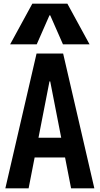

<svg xmlns="http://www.w3.org/2000/svg" viewBox="-20 -1020 540 1040"><path d="M9 0 178 -730H322L491 0H365L252 -579H248L135 0ZM111 -167V-274H389V-167ZM35 -780 155 -1000H345L465 -780H321L252 -937H248L179 -780Z"/></svg>

Font: M PLUS Code Latin SemiBold
Style: Regular
Weight: 600
Designer: Coji Morishita
Foundry: UNDERFOREST DESIGN
Version: Version 1.002; ttfautohint (v1.8.3)